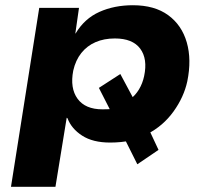

<svg xmlns="http://www.w3.org/2000/svg" viewBox="-20 -534 800 734"><path d="M22 180 130 -504H282L268 -406H269Q303 -463 360 -488.5Q417 -514 488 -514Q571 -514 623 -476Q675 -438 694 -372Q713 -306 696 -223Q683 -163 643.5 -108Q604 -53 544 -22L550 -38L586 39L505 94L456 -4L482 4Q462 7 442 9Q422 11 401 11Q335 11 294 -15.5Q253 -42 238 -82L235 -84L192 180ZM372 -116Q384 -116 395.5 -116.5Q407 -117 418 -119L407 -102L358 -198L440 -251L493 -152L478 -155Q498 -170 511.5 -192.5Q525 -215 531 -243Q545 -309 516 -348Q487 -387 419 -387Q378 -387 345.5 -373Q313 -359 291 -331.5Q269 -304 260 -264Q247 -197 276.5 -156.5Q306 -116 372 -116Z"/></svg>

Font: Nunito Sans 7pt SemiExpanded ExtraBold
Style: Italic
Weight: 800
Width: 6
Italic angle: -9°
Designer: Vernon Adams
Foundry: Vernon Adams
Version: Version 3.101;gftools[0.9.27]